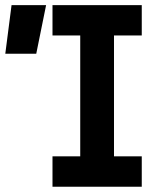

<svg xmlns="http://www.w3.org/2000/svg" viewBox="-29 -713 635 733"><path d="M171.4 0V-116.2H277.3V-577.6H171.4V-693.4H512.2V-577.6H406.2V-116.2H512.2V0ZM-8.8 -507.8 15.1 -693.4H147L109.4 -507.8Z"/></svg>

Font: Cascadia Mono
Style: Bold
Weight: 700
Monospace: yes
Designer: Aaron Bell
Foundry: Saja Typeworks
Version: Version 2404.023; ttfautohint (v1.8.4)